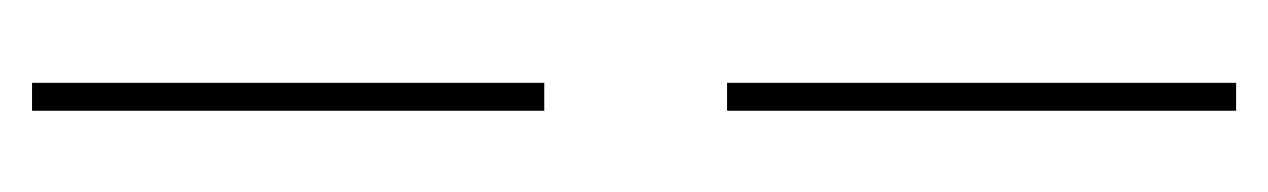

<svg xmlns="http://www.w3.org/2000/svg" viewBox="-359 -410 799 121"><g transform="rotate(90 40.5 -349.5)"><path d="M32.2 -729H49.8V-408.2H32.2ZM49.8 29.8H32.2V-293H49.8Z"/></g></svg>

Font: Moniqa Narrow Heading
Style: Regular
Weight: 400
Width: 4
Designer: Rajesh Rajput
Foundry: Rajesh Rajput
Version: Version 1.000